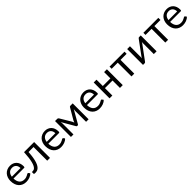

<svg xmlns="http://www.w3.org/2000/svg" viewBox="597 -2422 4337 4337"><g transform="rotate(-45 2766.0 -253.0)"><path d="M409.5 -308.5Q409.5 -339.5 400.8 -365.2Q392 -391 375.2 -409.8Q358.5 -428.5 334.5 -438.8Q310.5 -449 280 -449Q216 -449 178.8 -411.8Q141.5 -374.5 132.5 -308.5ZM481.5 -71Q465 -51 442 -36.2Q419 -21.5 392.8 -12Q366.5 -2.5 338.5 2.2Q310.5 7 283 7Q230.5 7 186.2 -10.8Q142 -28.5 109.8 -62.8Q77.5 -97 59.5 -147.5Q41.5 -198 41.5 -263.5Q41.5 -316.5 57.8 -362.5Q74 -408.5 104.5 -442.2Q135 -476 179 -495.2Q223 -514.5 278 -514.5Q323.5 -514.5 362.2 -499.2Q401 -484 429.2 -455.2Q457.5 -426.5 473.5 -384.2Q489.5 -342 489.5 -288Q489.5 -267 485 -260Q480.5 -253 468 -253H129.5Q131 -205 142.8 -169.5Q154.5 -134 175.5 -110.2Q196.5 -86.5 225.5 -74.8Q254.5 -63 290.5 -63Q324 -63 348.2 -70.8Q372.5 -78.5 390 -87.5Q407.5 -96.5 419.2 -104.2Q431 -112 439.5 -112Q450.5 -112 456.5 -103.5Z M1042.5 0H953.5V-436.5H793.5Q787.5 -340 775.5 -269.8Q763.5 -199.5 746.8 -150.2Q730 -101 709.2 -70.2Q688.5 -39.5 665.8 -22.5Q643 -5.5 618.8 0.5Q594.5 6.5 570.5 6.5Q528 6.5 528 -7V-63.5H554Q571 -63.5 588.5 -69.5Q606 -75.5 622.8 -92.5Q639.5 -109.5 655 -140.2Q670.5 -171 683.2 -220.2Q696 -269.5 705.2 -339.8Q714.5 -410 719.5 -506.5H1042.5Z M1522.5 -308.5Q1522.5 -339.5 1513.8 -365.2Q1505 -391 1488.2 -409.8Q1471.5 -428.5 1447.5 -438.8Q1423.5 -449 1393 -449Q1329 -449 1291.8 -411.8Q1254.5 -374.5 1245.5 -308.5ZM1594.5 -71Q1578 -51 1555 -36.2Q1532 -21.5 1505.8 -12Q1479.5 -2.5 1451.5 2.2Q1423.5 7 1396 7Q1343.5 7 1299.2 -10.8Q1255 -28.5 1222.8 -62.8Q1190.5 -97 1172.5 -147.5Q1154.5 -198 1154.5 -263.5Q1154.5 -316.5 1170.8 -362.5Q1187 -408.5 1217.5 -442.2Q1248 -476 1292 -495.2Q1336 -514.5 1391 -514.5Q1436.5 -514.5 1475.2 -499.2Q1514 -484 1542.2 -455.2Q1570.5 -426.5 1586.5 -384.2Q1602.5 -342 1602.5 -288Q1602.5 -267 1598 -260Q1593.5 -253 1581 -253H1242.5Q1244 -205 1255.8 -169.5Q1267.5 -134 1288.5 -110.2Q1309.5 -86.5 1338.5 -74.8Q1367.5 -63 1403.5 -63Q1437 -63 1461.2 -70.8Q1485.5 -78.5 1503 -87.5Q1520.5 -96.5 1532.2 -104.2Q1544 -112 1552.5 -112Q1563.5 -112 1569.5 -103.5Z M2276 -508V0H2195.5V-336.5Q2195.5 -350.5 2197.2 -367.8Q2199 -385 2202 -400L2026 -91.5Q2022 -84 2015.5 -79.5Q2009 -75 2000.5 -75H1990.5Q1982 -75 1975.2 -79.5Q1968.5 -84 1964.5 -91.5L1785.5 -401Q1788 -386 1790 -368.2Q1792 -350.5 1792 -336.5V0H1711.5V-508H1783Q1792.5 -508 1801.5 -503.8Q1810.5 -499.5 1817 -488L1975 -224Q1986.5 -201 1995.5 -175.5Q2004 -202 2015.5 -224L2170.5 -488Q2177 -500 2186 -504Q2195 -508 2204.5 -508Z M2756 -308.5Q2756 -339.5 2747.2 -365.2Q2738.5 -391 2721.8 -409.8Q2705 -428.5 2681 -438.8Q2657 -449 2626.5 -449Q2562.5 -449 2525.2 -411.8Q2488 -374.5 2479 -308.5ZM2828 -71Q2811.5 -51 2788.5 -36.2Q2765.5 -21.5 2739.2 -12Q2713 -2.5 2685 2.2Q2657 7 2629.5 7Q2577 7 2532.8 -10.8Q2488.5 -28.5 2456.2 -62.8Q2424 -97 2406 -147.5Q2388 -198 2388 -263.5Q2388 -316.5 2404.2 -362.5Q2420.5 -408.5 2451 -442.2Q2481.5 -476 2525.5 -495.2Q2569.5 -514.5 2624.5 -514.5Q2670 -514.5 2708.8 -499.2Q2747.5 -484 2775.8 -455.2Q2804 -426.5 2820 -384.2Q2836 -342 2836 -288Q2836 -267 2831.5 -260Q2827 -253 2814.5 -253H2476Q2477.5 -205 2489.2 -169.5Q2501 -134 2522 -110.2Q2543 -86.5 2572 -74.8Q2601 -63 2637 -63Q2670.5 -63 2694.8 -70.8Q2719 -78.5 2736.5 -87.5Q2754 -96.5 2765.8 -104.2Q2777.5 -112 2786 -112Q2797 -112 2803 -103.5Z M3367 -506.5V0H3277.5V-237H3034.5V0H2945V-506.5H3034.5V-304.5H3277.5V-506.5Z M3929 -438.5H3734.5V0H3645.5V-438.5H3451V-506.5H3929Z M4448 -506.5V0H4359V-344Q4359 -354 4360 -365.5Q4361 -377 4362.5 -388.5Q4358 -378.5 4353.5 -370Q4349 -361.5 4344 -354.5L4099.5 -22Q4094 -14 4085.8 -6.8Q4077.5 0.5 4067.5 0.5H4013.5V-506H4103V-162Q4103 -152.5 4102 -141.2Q4101 -130 4099.5 -118.5Q4104 -128 4108.5 -136.2Q4113 -144.5 4117.5 -151.5L4362 -484Q4367.5 -492 4376 -499.2Q4384.5 -506.5 4394.5 -506.5Z M5010 -438.5H4815.5V0H4726.5V-438.5H4532V-506.5H5010Z M5413 -308.5Q5413 -339.5 5404.2 -365.2Q5395.5 -391 5378.8 -409.8Q5362 -428.5 5338 -438.8Q5314 -449 5283.5 -449Q5219.5 -449 5182.2 -411.8Q5145 -374.5 5136 -308.5ZM5485 -71Q5468.5 -51 5445.5 -36.2Q5422.5 -21.5 5396.2 -12Q5370 -2.5 5342 2.2Q5314 7 5286.5 7Q5234 7 5189.8 -10.8Q5145.5 -28.5 5113.2 -62.8Q5081 -97 5063 -147.5Q5045 -198 5045 -263.5Q5045 -316.5 5061.2 -362.5Q5077.5 -408.5 5108 -442.2Q5138.5 -476 5182.5 -495.2Q5226.5 -514.5 5281.5 -514.5Q5327 -514.5 5365.8 -499.2Q5404.5 -484 5432.8 -455.2Q5461 -426.5 5477 -384.2Q5493 -342 5493 -288Q5493 -267 5488.5 -260Q5484 -253 5471.5 -253H5133Q5134.5 -205 5146.2 -169.5Q5158 -134 5179 -110.2Q5200 -86.5 5229 -74.8Q5258 -63 5294 -63Q5327.5 -63 5351.8 -70.8Q5376 -78.5 5393.5 -87.5Q5411 -96.5 5422.8 -104.2Q5434.5 -112 5443 -112Q5454 -112 5460 -103.5Z"/></g></svg>

Font: Lato-Regular
Style: Regular
Weight: 400
Designer: Lukasz Dziedzic with Adam Twardoch and Botio Nikoltchev
Foundry: tyPoland Lukasz Dziedzic
Version: Version 2.015; 2015-08-06; http://www.latofonts.com/